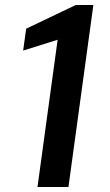

<svg xmlns="http://www.w3.org/2000/svg" viewBox="-20 -743 438 763"><path d="M129 0H252L351 -723H281L84 -629L72 -542L209 -585Z"/></svg>

Font: United Sans SemiBold
Style: Italic
Weight: 600
Italic angle: -8°
Designer: Pablo Impallari, Rodrigo Fuenzalida (Modified by Dan O. Williams)
Version: Version 1.000;PS 001.000;hotconv 1.0.88;makeotf.lib2.5.64775